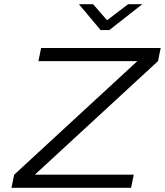

<svg xmlns="http://www.w3.org/2000/svg" viewBox="-20 -900 790 920"><path d="M750 -670H177L164 -607H638L48 -63L35 0H608L621 -63H147L737 -607ZM358 -880 462 -756H504L662 -880H594L493 -803L426 -880Z"/></svg>

Font: LT Wave Light
Style: Italic
Weight: 300
Designer: Daniel Lyons
Version: Version 2.5 (Glyphs App)